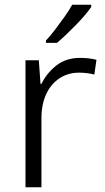

<svg xmlns="http://www.w3.org/2000/svg" viewBox="-20 -786 440 806"><path d="M316 -543Q334 -543 352 -541Q370 -539 385 -535L376 -473Q361 -477 345 -479Q329 -481 312 -481Q266 -481 230 -457.5Q194 -434 174 -391Q154 -348 154 -290V0H87V-533H143L150 -434H154Q176 -479 216.5 -511Q257 -543 316 -543ZM363 -757Q353 -742 336 -722Q319 -702 298.5 -681Q278 -660 257.5 -640.5Q237 -621 219 -606H173V-616Q191 -635 211.5 -662Q232 -689 251.5 -716.5Q271 -744 283 -766H363Z"/></svg>

Font: Noto Sans Syriac Eastern Light
Style: Regular
Weight: 300
Designer: Patrick Giasson and the Monotype Design Team
Foundry: Monotype Imaging Inc.
Version: Version 3.001